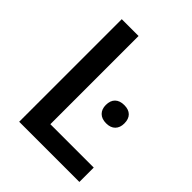

<svg xmlns="http://www.w3.org/2000/svg" viewBox="-201 -829 945 945"><g transform="rotate(45 271.0 -357.0)"><path d="M513 -100H211V-714H94V0H513ZM402 -297Q433 -297 449.5 -314Q466 -331 466 -360Q466 -391 449.5 -407.5Q433 -424 402 -424Q371 -424 354 -407.5Q337 -391 337 -360Q337 -331 354 -314Q371 -297 402 -297Z"/></g></svg>

Font: OpenSansMMV
Style: Semibold
Weight: 600
Designer: Steve Matteson
Foundry: Ascender Corporation
Version: Version 6.000